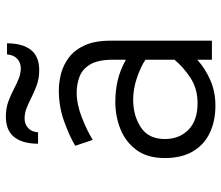

<svg xmlns="http://www.w3.org/2000/svg" viewBox="-70 -674 756 656"><g transform="rotate(-90 308.0 -346.0)"><path d="M276 12Q222.5 12 182 -7.2Q141.5 -26.5 118.8 -65Q96 -103.5 96 -161Q96 -220 123.2 -257.2Q150.5 -294.5 194.2 -312.2Q238 -330 288 -330Q325 -330 359.8 -322.2Q394.5 -314.5 432 -294V-337Q432 -388.5 416 -415.5Q400 -442.5 374.2 -452.2Q348.5 -462 320 -462Q279.5 -462 234.2 -444.2Q189 -426.5 158 -407L138 -467Q170.5 -486.5 221 -504.8Q271.5 -523 327 -523Q354.5 -523 384 -515.5Q413.5 -508 439.2 -488.8Q465 -469.5 481 -435Q497 -400.5 497 -346V0H432V-50Q401.5 -22.5 361.8 -5.2Q322 12 276 12ZM283 -49Q334 -49 371.5 -74.2Q409 -99.5 432 -128V-227Q407.5 -243.5 370 -256.2Q332.5 -269 295 -269Q241 -269 201 -242.8Q161 -216.5 161 -161Q161 -111 192.8 -80Q224.5 -49 283 -49ZM396 -590Q367 -590 342.8 -599.2Q318.5 -608.5 298 -619Q281 -627.5 264.8 -633.8Q248.5 -640 231 -640Q212.5 -640 199 -628.2Q185.5 -616.5 184 -594H145Q145 -646.5 167.5 -675.2Q190 -704 238 -704Q266.5 -704 289.8 -695.2Q313 -686.5 333 -676Q350.5 -666.5 367.8 -659.8Q385 -653 403 -653Q422 -653 435.2 -665.2Q448.5 -677.5 450 -700H488Q488 -647.5 465.8 -618.8Q443.5 -590 396 -590Z"/></g></svg>

Font: Overpass Mono Light Light
Style: Regular
Weight: 300
Monospace: yes
Version: Version 4.000